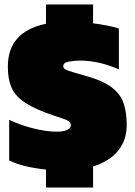

<svg xmlns="http://www.w3.org/2000/svg" viewBox="-20 -750 600 856"><path d="M185 86V6Q137 1 94.5 -9Q52 -19 21 -35V-216Q68 -193 127 -178Q186 -163 232 -163Q262 -163 279 -170.5Q296 -178 296 -192Q296 -210 264 -220Q232 -230 180 -249Q118 -273 82 -299Q46 -325 30.5 -361.5Q15 -398 15 -453Q15 -609 185 -644V-730H395V-646Q427 -642 457.5 -636Q488 -630 510 -623V-441Q455 -464 413 -472Q371 -480 339 -480Q314 -480 288 -475.5Q262 -471 262 -455Q262 -442 285 -434.5Q308 -427 358 -413Q438 -391 478 -360.5Q518 -330 531.5 -288.5Q545 -247 545 -193Q545 -126 507 -78.5Q469 -31 395 -8V86Z"/></svg>

Font: Kanit Black
Style: Regular
Weight: 900
Designer: Katatrad Team
Foundry: CadsonDemak
Version: Version 2.000; ttfautohint (v1.8.3)